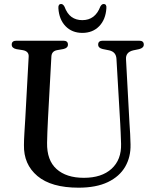

<svg xmlns="http://www.w3.org/2000/svg" viewBox="-20 -898 748 934"><path d="M565 -294.5 546.5 -612Q544.5 -645.5 511.5 -653L479.5 -659.5Q457.5 -664.5 457.5 -681Q457.5 -700 480 -700H657Q679.5 -700 679.5 -681Q679.5 -665 657 -659L628 -653Q590.5 -644 593 -609.5L610 -296Q612 -270.5 613.2 -246Q614.5 -221.5 615 -195.5Q616.5 -134.5 589 -87Q561.5 -39.5 504.8 -12.2Q448 15 362 15Q229.5 15 162 -41.8Q94.5 -98.5 96.5 -193Q96.5 -215 98.8 -253Q101 -291 103 -321L119.5 -622.5Q121 -648.5 91 -654L59.5 -659Q37 -664 37 -681Q37 -700 60 -700H288Q310.5 -700 310.5 -681Q310.5 -664.5 288.5 -659.5L257.5 -654Q231.5 -649 230 -623.5L213.5 -322Q211.5 -286 210.5 -256.5Q209.5 -227 209 -203.5Q207.5 -118.5 255 -75.8Q302.5 -33 388 -33Q474.5 -33 522.8 -77Q571 -121 569 -198Q568 -230 567 -252.5Q566 -275 565 -294.5ZM380.5 -800Q443 -800 468 -866Q475 -878.5 484 -878.5Q499.5 -878.5 497.5 -858Q494 -803 462.5 -770.5Q431 -738 380.5 -738Q330.5 -738 299 -770.5Q267.5 -803 264 -858Q262.5 -878.5 277.5 -878.5Q286.5 -878.5 293.5 -866Q306.5 -831 328.2 -815.5Q350 -800 380.5 -800Z"/></svg>

Font: Fraunces 72pt S050
Style: Regular
Weight: 400
Version: Version 1.000; ttfautohint (v1.8.3)